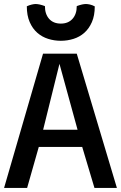

<svg xmlns="http://www.w3.org/2000/svg" viewBox="-25 -928 597 948"><path d="M187.5 -663.1H354L552.2 0H441.4L380.9 -202.6H166.5L108.9 0H-4.9ZM357.9 -287.6 268.6 -612.8 188 -287.6ZM275.4 -726.6Q243.2 -726.6 212.9 -736.1Q182.6 -745.6 159.2 -766.1Q135.7 -786.6 121.6 -819.1Q107.4 -851.6 107.4 -897Q120.1 -902.8 131.8 -905.5Q143.6 -908.2 150.9 -908.2Q159.2 -908.2 170.7 -905.8Q182.1 -903.3 196.8 -897.9Q196.8 -858.4 217.5 -835Q238.3 -811.5 275.4 -811.5Q312 -811.5 333 -835Q354 -858.4 354 -897.9Q368.7 -903.3 379.9 -905.8Q391.1 -908.2 399.4 -908.2Q406.7 -908.2 418.5 -905.8Q430.2 -903.3 442.9 -896.5Q442.9 -851.1 428.7 -818.8Q414.6 -786.6 391.4 -766.1Q368.2 -745.6 337.9 -736.1Q307.6 -726.6 275.4 -726.6Z"/></svg>

Font: Basic
Style: Regular
Weight: 400
Designer: Magnus Gaarde
Foundry: Magnus Gaarde
Version: Version 1.003; ttfautohint (v1.1) -l 6 -r 16 -G 0 -x 16 -D l